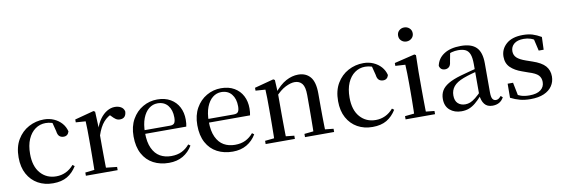

<svg xmlns="http://www.w3.org/2000/svg" viewBox="-56 -1203 4817 1643"><g transform="rotate(-10 2352.5 -381.0)"><path d="M300 15Q226 15 169 -17Q112 -49 79 -109Q46 -169 46 -254Q46 -345 83.5 -408Q121 -471 182.5 -504Q244 -537 315 -537Q362 -537 401.5 -519.5Q441 -502 468 -471.5Q495 -441 505 -400Q494 -362 458 -362Q435 -362 420.5 -375Q406 -388 402 -420L379 -510L434 -469Q404 -488 377.5 -496Q351 -504 324 -504Q274 -504 234 -475.5Q194 -447 171 -394Q148 -341 148 -266Q148 -158 200.5 -98.5Q253 -39 337 -39Q381 -39 419.5 -57Q458 -75 489 -111L506 -98Q472 -43 423 -14Q374 15 300 15Z M586 0V-28L695 -40H750L862 -28V0ZM665 0Q666 -25 666.5 -66Q667 -107 667.5 -152Q668 -197 668 -230V-295Q668 -347 667.5 -385Q667 -423 665 -459L580 -465V-490L746 -534L759 -526L765 -385V-384V-230Q765 -197 765.5 -152Q766 -107 766.5 -66Q767 -25 768 0ZM765 -319 740 -374H760Q776 -424 802.5 -460.5Q829 -497 862.5 -517Q896 -537 931 -537Q961 -537 983.5 -524.5Q1006 -512 1013 -485Q1013 -458 999.5 -441Q986 -424 957 -424Q937 -424 921 -435Q905 -446 887 -466L864 -489L907 -487Q858 -470 823.5 -430.5Q789 -391 765 -319Z M1307 15Q1231 15 1172 -16Q1113 -47 1079.5 -108.5Q1046 -170 1046 -260Q1046 -346 1081 -408Q1116 -470 1174 -503.5Q1232 -537 1299 -537Q1367 -537 1414.5 -509Q1462 -481 1486.5 -433.5Q1511 -386 1511 -325Q1511 -289 1505 -265H1090V-297H1370Q1398 -297 1408 -312Q1418 -327 1418 -360Q1418 -425 1386 -464.5Q1354 -504 1296 -504Q1255 -504 1221.5 -477.5Q1188 -451 1168 -399.5Q1148 -348 1148 -273Q1148 -192 1172.5 -139.5Q1197 -87 1239 -63Q1281 -39 1336 -39Q1389 -39 1427.5 -58Q1466 -77 1495 -112L1512 -99Q1480 -45 1428.5 -15Q1377 15 1307 15Z M1861 15Q1785 15 1726 -16Q1667 -47 1633.5 -108.5Q1600 -170 1600 -260Q1600 -346 1635 -408Q1670 -470 1728 -503.5Q1786 -537 1853 -537Q1921 -537 1968.5 -509Q2016 -481 2040.5 -433.5Q2065 -386 2065 -325Q2065 -289 2059 -265H1644V-297H1924Q1952 -297 1962 -312Q1972 -327 1972 -360Q1972 -425 1940 -464.5Q1908 -504 1850 -504Q1809 -504 1775.5 -477.5Q1742 -451 1722 -399.5Q1702 -348 1702 -273Q1702 -192 1726.5 -139.5Q1751 -87 1793 -63Q1835 -39 1890 -39Q1943 -39 1981.5 -58Q2020 -77 2049 -112L2066 -99Q2034 -45 1982.5 -15Q1931 15 1861 15Z M2148 0V-28L2256 -39H2297L2402 -28V0ZM2227 0Q2228 -25 2228.5 -66Q2229 -107 2229.5 -152Q2230 -197 2230 -230V-295Q2230 -346 2229.5 -384.5Q2229 -423 2227 -459L2142 -465V-490L2308 -534L2321 -526L2327 -410V-409V-230Q2327 -197 2327.5 -152Q2328 -107 2328.5 -66Q2329 -25 2330 0ZM2490 0V-28L2596 -39H2638L2743 -28V0ZM2568 0Q2569 -25 2569.5 -65.5Q2570 -106 2570.5 -151Q2571 -196 2571 -230V-352Q2571 -422 2548 -450.5Q2525 -479 2483 -479Q2450 -479 2404 -456.5Q2358 -434 2306 -376L2299 -412H2310Q2365 -480 2418 -508.5Q2471 -537 2524 -537Q2591 -537 2629 -492.5Q2667 -448 2667 -348V-230Q2667 -196 2667.5 -151Q2668 -106 2669 -65.5Q2670 -25 2671 0Z M3076 15Q3002 15 2945 -17Q2888 -49 2855 -109Q2822 -169 2822 -254Q2822 -345 2859.5 -408Q2897 -471 2958.5 -504Q3020 -537 3091 -537Q3138 -537 3177.5 -519.5Q3217 -502 3244 -471.5Q3271 -441 3281 -400Q3270 -362 3234 -362Q3211 -362 3196.5 -375Q3182 -388 3178 -420L3155 -510L3210 -469Q3180 -488 3153.5 -496Q3127 -504 3100 -504Q3050 -504 3010 -475.5Q2970 -447 2947 -394Q2924 -341 2924 -266Q2924 -158 2976.5 -98.5Q3029 -39 3113 -39Q3157 -39 3195.5 -57Q3234 -75 3265 -111L3282 -98Q3248 -43 3199 -14Q3150 15 3076 15Z M3364 0V-28L3473 -39H3513L3620 -28V0ZM3443 0Q3444 -25 3445 -66Q3446 -107 3446.5 -152Q3447 -197 3447 -230V-294Q3447 -345 3446 -384.5Q3445 -424 3443 -461L3357 -466V-491L3534 -534L3547 -526L3544 -382V-230Q3544 -197 3544.5 -152Q3545 -107 3545.5 -66Q3546 -25 3547 0ZM3488 -655Q3462 -655 3443.5 -672Q3425 -689 3425 -716Q3425 -743 3443.5 -760Q3462 -777 3488 -777Q3514 -777 3533 -760Q3552 -743 3552 -716Q3552 -689 3533 -672Q3514 -655 3488 -655Z M3848 15Q3788 15 3748 -19Q3708 -53 3708 -116Q3708 -156 3725.5 -187Q3743 -218 3784 -242.5Q3825 -267 3894 -287Q3935 -299 3982 -311Q4029 -323 4069 -333V-308Q4029 -298 3988.5 -286.5Q3948 -275 3916 -263Q3855 -240 3828.5 -207.5Q3802 -175 3802 -130Q3802 -84 3826.5 -61Q3851 -38 3891 -38Q3912 -38 3933 -46Q3954 -54 3981 -75.5Q4008 -97 4045 -135L4055 -86H4028Q3998 -53 3971 -30.5Q3944 -8 3915 3.5Q3886 15 3848 15ZM4118 14Q4072 14 4048.5 -16Q4025 -46 4021 -98V-101V-365Q4021 -421 4009 -451Q3997 -481 3972.5 -493Q3948 -505 3909 -505Q3881 -505 3852.5 -497.5Q3824 -490 3790 -472L3839 -499L3824 -420Q3821 -389 3806.5 -376Q3792 -363 3772 -363Q3732 -363 3723 -402Q3736 -465 3791.5 -501Q3847 -537 3938 -537Q4029 -537 4072 -494Q4115 -451 4115 -355V-104Q4115 -61 4125.5 -45Q4136 -29 4155 -29Q4167 -29 4177 -35Q4187 -41 4200 -56L4216 -42Q4200 -13 4175.5 0.5Q4151 14 4118 14Z M4449 15Q4398 15 4357.5 4.5Q4317 -6 4276 -27L4277 -149H4324L4350 -19L4310 -22V-58Q4340 -39 4370.5 -28.5Q4401 -18 4444 -18Q4509 -18 4542 -43.5Q4575 -69 4575 -112Q4575 -148 4553 -171Q4531 -194 4469 -213L4416 -232Q4355 -253 4318.5 -288.5Q4282 -324 4282 -382Q4282 -448 4332.5 -492.5Q4383 -537 4477 -537Q4524 -537 4560 -526Q4596 -515 4635 -492L4631 -382H4588L4560 -503L4594 -495V-463Q4564 -485 4537 -494Q4510 -503 4478 -503Q4423 -503 4394 -478.5Q4365 -454 4365 -415Q4365 -381 4388.5 -358.5Q4412 -336 4467 -317L4519 -299Q4596 -273 4628.5 -236Q4661 -199 4661 -145Q4661 -99 4636.5 -62.5Q4612 -26 4565 -5.5Q4518 15 4449 15Z"/></g></svg>

Font: Noto Serif KR ExtraLight Medium
Style: Regular
Weight: 500
Version: Version 2.002-H1;hotconv 1.1.0;makeotfexe 2.6.0